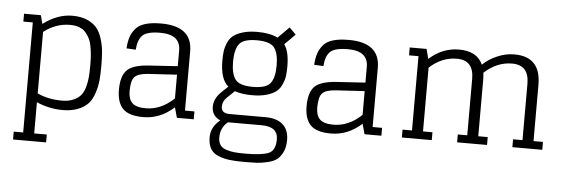

<svg xmlns="http://www.w3.org/2000/svg" viewBox="-53 -803 3568 1215"><g transform="rotate(5 1731.0 -195.5)"><path d="M167 -572H120H60V-522H120V177H60V227H270V177H190V-21Q270 14 356 14Q413 14 454.5 -3Q496 -20 519 -46Q542 -72 555.5 -114Q569 -156 572.5 -194.5Q576 -233 576 -286Q576 -339 572.5 -377.5Q569 -416 556 -458Q543 -500 521 -526Q499 -552 460 -569Q421 -586 366 -586Q272 -586 181 -518ZM356 -527Q389 -527 414 -518Q439 -509 455 -491Q471 -473 481.5 -451.5Q492 -430 497 -400.5Q502 -371 504 -345.5Q506 -320 506 -286Q506 -240 503.5 -208.5Q501 -177 491.5 -143.5Q482 -110 465 -90.5Q448 -71 418 -58Q388 -45 346 -45Q260 -45 190 -77V-468Q267 -527 356 -527Z M1081 0H1188V-50H1128V-426Q1128 -586 930 -586Q870 -586 830 -574Q790 -562 768.5 -536.5Q747 -511 737.5 -482Q728 -453 725 -410L784 -407Q788 -469 816.5 -498Q845 -527 930 -527Q1058 -527 1058 -426V-326L873 -314Q772 -307 736 -269Q700 -231 700 -145Q700 -66 737.5 -26Q775 14 869 14Q975 14 1063 -65ZM879 -43Q818 -43 793 -67.5Q768 -92 768 -142Q768 -210 790.5 -233.5Q813 -257 877 -261L1058 -272V-121Q976 -43 879 -43Z M1542 -184Q1596 -184 1635 -195.5Q1674 -207 1695.5 -224.5Q1717 -242 1729.5 -270Q1742 -298 1745.5 -323.5Q1749 -349 1749 -385Q1749 -479 1717 -523L1784 -590L1742 -632L1671 -561Q1621 -586 1542 -586Q1488 -586 1449.5 -574.5Q1411 -563 1389 -545.5Q1367 -528 1355 -500Q1343 -472 1339.5 -446.5Q1336 -421 1336 -385Q1336 -269 1388 -225L1345 -184Q1301 -140 1301 -91Q1301 -31 1356 -8Q1298 39 1298 104Q1298 149 1314.5 177Q1331 205 1365.5 218.5Q1400 232 1437 236.5Q1474 241 1532 241Q1580 241 1609 239.5Q1638 238 1676.5 229Q1715 220 1736 204Q1757 188 1772.5 156.5Q1788 125 1788 80Q1788 15 1749.5 -19Q1711 -53 1640 -53H1411Q1358 -53 1358 -96Q1358 -129 1384 -154L1432 -200Q1477 -184 1542 -184ZM1542 -237Q1457 -237 1430.5 -273Q1404 -309 1404 -385Q1404 -461 1430.5 -497Q1457 -533 1542 -533Q1628 -533 1654.5 -497Q1681 -461 1681 -385Q1681 -309 1654.5 -273Q1628 -237 1542 -237ZM1532 188Q1490 188 1463.5 185.5Q1437 183 1410.5 174.5Q1384 166 1371.5 147.5Q1359 129 1359 100Q1359 38 1405 0H1620Q1723 0 1723 81Q1723 151 1680.5 169.5Q1638 188 1532 188Z M2273 0H2380V-50H2320V-426Q2320 -586 2122 -586Q2062 -586 2022 -574Q1982 -562 1960.5 -536.5Q1939 -511 1929.5 -482Q1920 -453 1917 -410L1976 -407Q1980 -469 2008.5 -498Q2037 -527 2122 -527Q2250 -527 2250 -426V-326L2065 -314Q1964 -307 1928 -269Q1892 -231 1892 -145Q1892 -66 1929.5 -26Q1967 14 2061 14Q2167 14 2255 -65ZM2071 -43Q2010 -43 1985 -67.5Q1960 -92 1960 -142Q1960 -210 1982.5 -233.5Q2005 -257 2069 -261L2250 -272V-121Q2168 -43 2071 -43Z M2861 0H3051V-50H2991V-408Q2991 -432 2988 -453Q3068 -527 3165 -527Q3272 -527 3272 -408V-50H3212V0H3402V-50H3342V-408Q3342 -586 3174 -586Q3118 -586 3063.5 -562Q3009 -538 2974 -503Q2937 -586 2823 -586Q2717 -586 2633 -510L2617 -572H2570H2510V-522H2570V-50H2510V0H2700V-50H2640V-455Q2718 -527 2814 -527Q2921 -527 2921 -408V-50H2861Z"/></g></svg>

Font: Glegoo
Style: Regular
Weight: 400
Version: Version 2.0.1; ttfautohint (v0.9) -r 48 -G 60